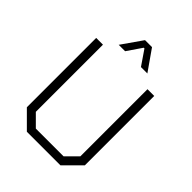

<svg xmlns="http://www.w3.org/2000/svg" viewBox="-249 -1033 1165 1165"><g transform="rotate(45 334.0 -450.0)"><path d="M85 -105V-700H143V-124L215 -52H453L525 -124V-700H583V-105L478 0H190ZM304 -900H364L457 -767H402L337 -862H331L266 -767H211Z"/></g></svg>

Font: Chakra Petch Light
Style: Regular
Weight: 300
Designer: Katatrad Aksorn Co.,Ltd.
Foundry: Cadson Demak Co.,Ltd.
Version: Version 1.000; ttfautohint (v1.6)